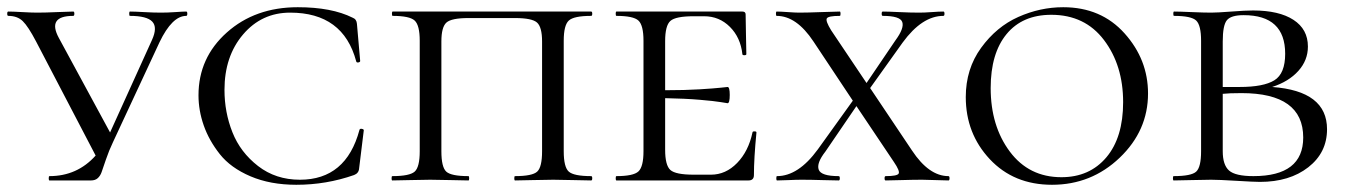

<svg xmlns="http://www.w3.org/2000/svg" viewBox="-25 -500 3735 532"><path d="M491 -468Q494 -468 494 -462Q494 -456 491 -456Q452 -456 417 -383L288 -106Q277 -83 268.5 -58Q260 -33 256.5 -23Q253 -13 246 -6.5Q239 0 227 0H112Q110 0 110 -6Q110 -12 112 -12Q189 -12 240 -69L75 -385Q53 -427 38 -441.5Q23 -456 -2 -456Q-5 -456 -5 -462Q-5 -468 -2 -468Q10 -468 36.5 -466.5Q63 -465 78 -465Q101 -465 133.5 -466.5Q166 -468 178 -468Q181 -468 181 -462Q181 -456 178 -456Q105 -456 138 -395L280 -133L396 -389Q412 -424 397 -440Q382 -456 335 -456Q333 -456 333 -462Q333 -468 335 -468Q348 -468 374 -466.5Q400 -465 421 -465Q440 -465 461 -466.5Q482 -468 491 -468Z M800 -480Q894 -480 952 -451Q963 -447 964 -434L973 -331Q973 -328 968 -327Q963 -326 962 -330Q926 -465 779 -465Q700 -465 648.5 -404.5Q597 -344 597 -251Q597 -189 619 -133.5Q641 -78 690 -40Q739 -2 806 -2Q934 -2 971 -140Q972 -144 977.5 -143Q983 -142 983 -139L970 -33Q969 -20 956 -15Q879 12 796 12Q724 12 669 -11.5Q614 -35 584 -73Q554 -111 539.5 -152.5Q525 -194 525 -236Q525 -340 603.5 -410Q682 -480 800 -480Z M1062 0Q1060 0 1060 -6Q1060 -12 1062 -12Q1110 -12 1124 -24.5Q1138 -37 1138 -81V-387Q1138 -430 1124 -443Q1110 -456 1063 -456Q1061 -456 1061 -462Q1061 -468 1063 -468H1613Q1616 -468 1616 -462Q1616 -456 1613 -456Q1565 -456 1551 -443Q1537 -430 1537 -387V-81Q1537 -37 1551 -24.5Q1565 -12 1613 -12Q1616 -12 1616 -6Q1616 0 1613 0Q1600 0 1564 -1Q1528 -2 1508 -2Q1486 -2 1450.5 -1Q1415 0 1402 0Q1400 0 1400 -6Q1400 -12 1402 -12Q1450 -12 1463.5 -24.5Q1477 -37 1477 -81V-385Q1477 -425 1463 -437.5Q1449 -450 1402 -450H1273Q1226 -450 1212 -437.5Q1198 -425 1198 -385V-81Q1198 -37 1211.5 -24.5Q1225 -12 1273 -12Q1275 -12 1275 -6Q1275 0 1273 0Q1260 0 1224.5 -1Q1189 -2 1167 -2Q1147 -2 1111 -1Q1075 0 1062 0Z M2060 -133Q2060 -136 2065.5 -136Q2071 -136 2071 -133Q2064 -61 2064 -15Q2064 0 2049 0H1683Q1681 0 1681 -6Q1681 -12 1683 -12Q1730 -12 1744 -25Q1758 -38 1758 -81V-387Q1758 -430 1744 -443Q1730 -456 1683 -456Q1681 -456 1681 -462Q1681 -468 1683 -468H2032Q2041 -468 2041 -460Q2041 -442 2042 -402Q2043 -362 2043 -350Q2043 -347 2037.5 -347Q2032 -347 2032 -350Q2027 -396 1997.5 -425.5Q1968 -455 1926 -455H1897Q1847 -455 1832.5 -442Q1818 -429 1818 -386V-250Q1873 -250 1913.5 -252.5Q1954 -255 1972 -257Q1990 -259 1991 -259Q1997 -259 1997 -237Q1997 -214 1991 -214Q1990 -214 1972.5 -217Q1955 -220 1914 -223.5Q1873 -227 1818 -228V-85Q1818 -42 1832.5 -29Q1847 -16 1897 -16H1945Q1986 -16 2017.5 -48.5Q2049 -81 2060 -133Z M2603 -12Q2606 -12 2606 -6Q2606 0 2603 0Q2594 0 2567 -1Q2540 -2 2530 -2Q2506 -2 2473 -1Q2440 0 2429 0Q2426 0 2426 -6Q2426 -12 2429 -12Q2461 -12 2465 -19Q2469 -26 2452 -51L2348 -206L2262 -80Q2237 -48 2243.5 -30Q2250 -12 2299 -12Q2302 -12 2302 -6Q2302 0 2299 0Q2285 0 2253 -1Q2221 -2 2196 -2Q2181 -2 2161 -1Q2141 0 2128 0Q2126 0 2126 -6Q2126 -12 2128 -12Q2187 -12 2241 -86L2338 -221L2229 -385Q2182 -456 2127 -456Q2125 -456 2125 -462Q2125 -468 2127 -468Q2137 -468 2158 -466.5Q2179 -465 2189 -465Q2212 -465 2251 -466.5Q2290 -468 2302 -468Q2304 -468 2304 -462Q2304 -456 2302 -456Q2270 -456 2266 -449Q2262 -442 2278 -416L2376 -270L2456 -388Q2481 -422 2475 -439Q2469 -456 2421 -456Q2418 -456 2418 -462Q2418 -468 2421 -468Q2435 -468 2466 -466.5Q2497 -465 2522 -465Q2537 -465 2557 -466.5Q2577 -468 2589 -468Q2592 -468 2592 -462Q2592 -456 2589 -456Q2530 -456 2476 -382L2386 -256L2502 -83Q2549 -12 2603 -12Z M2890 12Q2784 12 2717.5 -59Q2651 -130 2651 -231Q2651 -309 2693.5 -367.5Q2736 -426 2796.5 -453Q2857 -480 2921 -480Q3026 -480 3091 -407.5Q3156 -335 3156 -241Q3156 -138 3077.5 -63Q2999 12 2890 12ZM2916 -9Q2994 -9 3040.5 -64Q3087 -119 3087 -217Q3087 -319 3034 -389Q2981 -459 2888 -459Q2808 -459 2764 -405.5Q2720 -352 2720 -256Q2720 -151 2773 -80Q2826 -9 2916 -9Z M3500 -259Q3652 -248 3652 -142Q3652 -77 3600 -36.5Q3548 4 3466 4Q3450 4 3401 1Q3352 -2 3331 -2Q3312 -2 3276 -1Q3240 0 3227 0Q3225 0 3225 -6Q3225 -12 3227 -12Q3276 -12 3289.5 -24.5Q3303 -37 3303 -81V-387Q3303 -430 3289.5 -443Q3276 -456 3228 -456Q3226 -456 3226 -462Q3226 -468 3228 -468Q3242 -468 3276.5 -466.5Q3311 -465 3331 -465Q3348 -465 3387 -468Q3426 -471 3447 -471Q3519 -471 3559 -445Q3599 -419 3599 -371Q3599 -333 3572.5 -303.5Q3546 -274 3500 -259ZM3421 -458Q3386 -458 3374.5 -444Q3363 -430 3363 -385V-259H3410Q3476 -259 3506 -277.5Q3536 -296 3536 -351Q3536 -458 3421 -458ZM3448 -12Q3586 -12 3586 -119Q3586 -242 3415 -242Q3380 -242 3363 -240V-81Q3363 -43 3380.5 -27.5Q3398 -12 3448 -12Z"/></svg>

Font: Cormorant SC
Style: Regular
Weight: 400
Designer: Christian Thalmann (Catharsis Fonts)
Version: Version 1.000;PS 002.000;hotconv 1.0.88;makeotf.lib2.5.64775